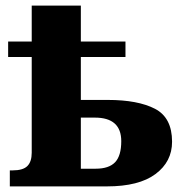

<svg xmlns="http://www.w3.org/2000/svg" viewBox="-20 -664 646 684"><path d="M15 -57H25Q62 -57 77.5 -72.5Q93 -88 93 -120V-461H9V-516H93V-644H268V-516H427V-461H268V-308H364Q471 -308 532 -276.5Q593 -245 593 -159Q593 -88 534 -44Q475 0 361 0H15ZM321 -63Q368 -63 390 -86Q412 -109 412 -161Q412 -245 318 -245H268V-63Z"/></svg>

Font: Noto Serif ExtraBold
Style: Regular
Weight: 800
Designer: Monotype Design Team
Foundry: Monotype Imaging Inc.
Version: Version 1.001